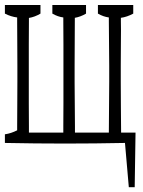

<svg xmlns="http://www.w3.org/2000/svg" viewBox="-35 -548 582 780"><path d="M-15.1 -2.4Q9.8 -5.9 34.7 -18.6V-22Q34.7 -23.4 34.7 -34.2Q35.2 -75.7 35.2 -127.4Q35.2 -166 35.6 -214.4Q35.6 -242.7 35.6 -280.8Q35.2 -319.3 35.2 -367.7Q34.7 -409.7 34.7 -460.9Q34.7 -462.4 34.7 -473.1V-477.1Q9.8 -480 -15.1 -492.7Q-15.1 -505.4 -15.1 -527.8H129.4Q129.4 -505.4 129.4 -492.7Q106.4 -479 82.5 -475.1V-471.7Q82.5 -461.4 82.5 -460.9Q82 -409.7 82 -367.7Q82 -319.3 82 -280.8Q82 -242.7 82 -214.4Q82 -166 82 -127.4Q82 -76.2 82.5 -34.7Q82.5 -19.5 82.5 -14.2V-9.3H222.2V-14.2Q222.2 -19.5 222.2 -34.2Q222.2 -75.7 222.7 -127.4Q222.7 -242.7 222.7 -367.7Q222.7 -409.7 222.2 -460.9Q222.2 -462.4 222.2 -473.6V-477.1Q199.7 -480 177.7 -492.7Q177.7 -505.4 177.7 -527.8H314.5Q314.5 -505.4 314.5 -492.7Q292 -479.5 269 -475.6V-472.2Q268.6 -371.6 268.1 -280.8Q268.1 -242.7 268.1 -214.4Q268.1 -173.8 269.5 -34.7Q269.5 -19.5 269.5 -14.2V-9.3H407.2Q408.7 -202.1 408.7 -214.4Q408.7 -242.7 408.7 -280.8Q408.7 -321.3 407.2 -460.9Q407.2 -462.4 407.2 -473.6V-477.1Q384.8 -480 362.8 -492.7Q362.8 -505.4 362.8 -527.8H506.3Q506.3 -505.4 506.3 -492.7Q481 -479 456.1 -475.6V-472.2Q456.1 -461.9 456.1 -460.9V-460.4Q456.5 -457.5 456.5 -427.2Q456.5 -399.9 456.1 -367.7Q455.6 -335.4 455.6 -280.8Q455.6 -242.7 455.6 -214.4Q455.6 -175.8 456.1 -118.2Q456.5 -60.5 457 -9.3H515.6Q514.2 106.4 512.2 212.4H488.3Q480.5 127.4 472.7 32.7Q351.1 35.2 229.2 35.2Q107.4 35.2 -15.1 32.7Q-15.1 20 -15.1 -2.4Z"/></svg>

Font: Scarab Serif
Style: Condensed-Light
Weight: 300
Designer: John Roberts
Foundry: Scarab
Version: 1.0